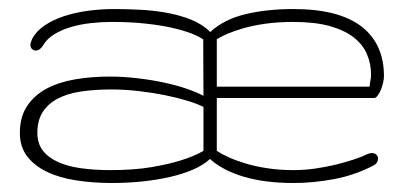

<svg xmlns="http://www.w3.org/2000/svg" viewBox="-20 -404 906 429"><path d="M63.5 -106.9Q63.5 -83.5 75.7 -67.6Q87.9 -51.8 109.6 -42Q131.3 -32.2 161.1 -28.1Q190.9 -23.9 226.1 -23.9Q279.3 -23.9 318.1 -30.5Q356.9 -37.1 383.3 -45.4Q413.6 -54.7 434.6 -66.9V-165Q421.4 -171.9 399.2 -178.7Q377 -185.5 349.4 -191.2Q321.8 -196.8 290.8 -200.4Q259.8 -204.1 228.5 -204.1Q190.9 -204.1 160.4 -199.5Q129.9 -194.8 108.4 -183.3Q86.9 -171.9 75.2 -153.3Q63.5 -134.8 63.5 -106.9ZM449.7 -332.5Q480.5 -360.8 528.3 -372.3Q576.2 -383.8 635.3 -383.8Q736.8 -383.8 787.4 -345Q837.9 -306.2 837.9 -233.9Q837.9 -227.5 835.9 -219Q834 -210.4 830.8 -202.9Q827.6 -195.3 823.7 -190.2Q819.8 -185.1 816.4 -185.1H464.4V-66.9Q474.6 -60.1 490.7 -52.7Q506.8 -45.4 528.6 -38.8Q550.3 -32.2 577.4 -28.1Q604.5 -23.9 636.2 -23.9Q659.7 -23.9 683.8 -27.3Q708 -30.8 730 -36.1Q752 -41.5 770.5 -47.6Q789.1 -53.7 800.8 -59.6Q805.7 -62 811 -62Q817.4 -62 821 -58.3Q824.7 -54.7 824.7 -49.3Q824.7 -45.4 822.3 -41.3Q819.8 -37.1 814.5 -34.2Q772 -12.2 725.8 -3.7Q679.7 4.9 636.7 4.9Q571.3 4.9 524.2 -9.3Q477.1 -23.4 449.2 -48.8Q434.6 -35.2 411.4 -25.1Q388.2 -15.1 359.4 -8.5Q330.6 -2 297.6 1.5Q264.6 4.9 230 4.9Q187.5 4.9 149.9 -1Q112.3 -6.8 84.5 -20.3Q56.6 -33.7 40.5 -54.9Q24.4 -76.2 24.4 -106.9Q24.4 -142.6 40.3 -166.7Q56.2 -190.9 83.5 -205.6Q110.8 -220.2 147.2 -226.6Q183.6 -232.9 224.6 -232.9Q255.9 -232.9 286.9 -229.2Q317.9 -225.6 345.5 -219.7Q373 -213.9 396 -206.1Q418.9 -198.2 434.6 -189.9L434.1 -315.9Q425.3 -322.3 408 -329.1Q390.6 -335.9 364.7 -341.8Q338.9 -347.7 304.9 -351.3Q271 -355 229.5 -355Q206.1 -355 182.4 -352.3Q158.7 -349.6 138.2 -343.5Q117.7 -337.4 101.6 -327.6Q85.4 -317.9 76.7 -303.2Q69.3 -291 59.6 -291Q55.2 -291 51.5 -294.4Q47.9 -297.9 47.9 -304.2Q47.9 -307.1 49.1 -310.1Q50.3 -313 51.8 -316.9Q60.5 -334 79.1 -346.7Q97.7 -359.4 122.6 -367.7Q147.5 -376 176.5 -379.9Q205.6 -383.8 235.8 -383.8Q261.7 -383.8 291.7 -382.3Q321.8 -380.9 351.1 -375.7Q380.4 -370.6 406.2 -360.4Q432.1 -350.1 449.7 -332.5ZM805.7 -210.4Q806.2 -215.3 807.1 -220.7Q808.1 -224.6 808.6 -229.2Q809.1 -233.9 809.1 -236.8Q809.1 -261.2 800 -282.7Q791 -304.2 770.5 -320.3Q750 -336.4 716.8 -345.7Q683.6 -355 635.3 -355Q601.1 -355 573.7 -351.1Q546.4 -347.2 525.4 -341.3Q504.4 -335.4 489.3 -328.9Q474.1 -322.3 464.4 -316.4V-210.4Z"/></svg>

Font: Gruppo
Style: Regular
Weight: 400
Foundry: Vernon Adams
Version: Version 1.000